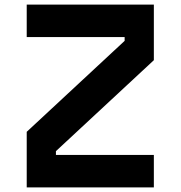

<svg xmlns="http://www.w3.org/2000/svg" viewBox="-20 -820 790 840"><path d="M96.9 -243.3 525.3 -641.3V-657.8H96.9V-800H653.1V-556.7L224.7 -158.7V-142.2H653.1V0H96.9Z"/></svg>

Font: Martian Mono sWd Rg
Style: Regular
Weight: 400
Width: 6
Monospace: yes
Designer: Roman Shamin
Foundry: Evil Martians
Version: Version 1.000